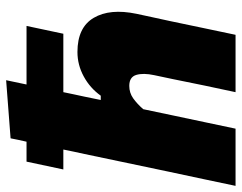

<svg xmlns="http://www.w3.org/2000/svg" viewBox="-106 -687 788 626"><g transform="rotate(-90 288.0 -374.0)"><path d="M-5 0Q6 -52.5 16.5 -102Q27 -151.5 40.5 -214.5L99 -493Q103 -510.5 106.5 -527.5Q110 -544.5 113.5 -561.5H48.5L74 -681.5H139Q142 -694.5 144.8 -707.5Q147.5 -720.5 150 -733.5L339.5 -748Q333 -716.5 325.5 -681.5H516.5L491 -561.5H300.5Q297 -545 293.5 -527.8Q290 -510.5 286 -493L275 -439.5H289Q314 -474.5 351.8 -495Q389.5 -515.5 431.5 -515.5Q511.5 -515.5 542.8 -462.5Q574 -409.5 556 -323Q551.5 -301.5 545.2 -272.8Q539 -244 532.5 -214.5Q519.5 -152 509 -102.2Q498.5 -52.5 487.5 0H300.5Q312 -52.5 322 -101Q332 -149.5 343 -204L356 -265.5Q363.5 -300.5 356.8 -323.5Q350 -346.5 321 -346.5Q298.5 -346.5 280.5 -333.8Q262.5 -321 245 -301L224.5 -203.5Q213 -149.5 202.8 -101Q192.5 -52.5 181.5 0Z"/></g></svg>

Font: Commissioner ExtraBold
Style: Italic
Weight: 800
Italic angle: -12°
Designer: Kostas Bartsokas
Foundry: Kostas Bartsokas
Version: Version 1.000; ttfautohint (v1.8.3)